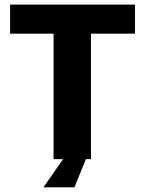

<svg xmlns="http://www.w3.org/2000/svg" viewBox="-20 -687 627 829"><path d="M211.2 0V-541.6H23.5V-667H563V-541.6H372.8V0ZM167.4 121.9 257.1 -6.4H353.3L301.5 121.9Z"/></svg>

Font: Maven Pro
Style: Regular
Weight: 400
Designer: Joe Prince
Foundry: Joe Prince
Version: Version 2.103